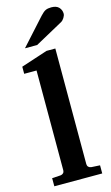

<svg xmlns="http://www.w3.org/2000/svg" viewBox="-144 -1019 621 1070"><g transform="rotate(-15 166.5 -484.0)"><path d="M305.2 0H28.8V-46.9L78.1 -49.8Q87.9 -50.8 94 -57.1Q100.1 -63.5 100.1 -73.2V-648.9H28.8V-689.9L182.1 -740.2H232.9V-73.2Q232.9 -63.5 239 -57.1Q245.1 -50.8 254.9 -49.8L305.2 -46.9ZM328.1 -916Q328.1 -905.8 320.1 -892.8Q312 -879.9 301.8 -874L140.1 -785.2H69.8L207 -937Q224.1 -955.6 236.8 -961.7Q249.5 -967.8 270 -967.8Q299.8 -967.8 314 -952.4Q328.1 -937 328.1 -916Z"/></g></svg>

Font: Veleka
Style: Bold
Weight: 700
Designer: Stefan Peev, Context Ltd, 2016; SIL International, 1997-2014.
Foundry: Stefan Peev, Context Ltd, 2016
Version: Version 1.000